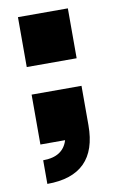

<svg xmlns="http://www.w3.org/2000/svg" viewBox="-76 -528 432 720"><g transform="rotate(-10 140.0 -167.5)"><path d="M45 150V60Q121 60 139 0H45V-190H235V-40Q235 150 45 150ZM235 -295H45V-485H235Z"/></g></svg>

Font: Tanohe Sans ExtraBold
Style: Regular
Weight: 800
Designer: Village Type and Design LLC & Cristiano Sobral
Foundry: Cooper Hewitt Smithsonian Design Museum
Version: Version 1.00;September 29, 2021;FontCreator 13.0.0.2655 64-b